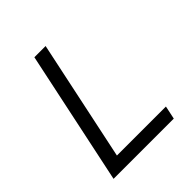

<svg xmlns="http://www.w3.org/2000/svg" viewBox="-197 -841 967 967"><g transform="rotate(-45 286.5 -357.5)"><path d="M54 0 205 -715H285L149 -71H498L483 0Z"/></g></svg>

Font: Wix Madefor Text
Style: Italic
Weight: 400
Italic angle: -12°
Designer: Dalton Maag Ltd
Foundry: Dalton Maag Ltd
Version: Version 3.100